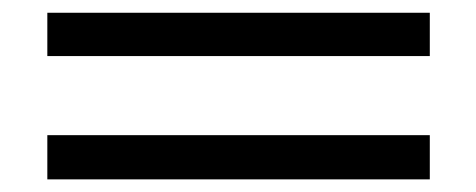

<svg xmlns="http://www.w3.org/2000/svg" viewBox="-20 -416 747 301"><path d="M54.2 -396H653.8V-328.1H54.2ZM54.2 -204.1H653.8V-134.8H54.2Z"/></svg>

Font: Oakes Grotesk
Style: Medium Italic
Weight: 500
Designer: Samuel Oakes
Foundry: Samuel Oakes
Version: Version 1.0 | wf-rip DC20170320